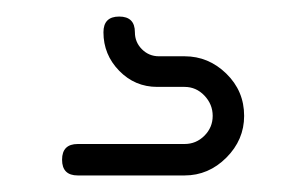

<svg xmlns="http://www.w3.org/2000/svg" viewBox="-20 -47 345 232"><path d="M275 93Q275 122 253.5 143.5Q232 165 203 165H74Q55 165 55 146Q55 127 74 127H203Q217 127 227 117Q237 107 237 93Q237 79 227 68.5Q217 58 203 58H172H170Q143 58 124 38.5Q105 19 105 -8Q105 -27 124 -27Q143 -27 143 -8Q143 4 151.5 12.5Q160 21 172 21H199H201H203Q232 21 253.5 42Q275 63 275 93Z"/></svg>

Font: Aaram
Style: Regular
Weight: 400
Designer: Tharique Azeez
Foundry: Tharique Azeez
Version: Version 1.7